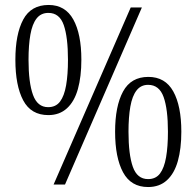

<svg xmlns="http://www.w3.org/2000/svg" viewBox="-20 -744 792 774"><path d="M196 0 507 -714H552L242 0ZM175 -280Q105 -280 73.5 -339.5Q42 -399 42 -503Q42 -606 73.5 -665Q105 -724 176 -724Q243 -724 275.5 -665.5Q308 -607 308 -503Q308 -435 294 -385Q280 -335 250 -307.5Q220 -280 175 -280ZM174 -312Q205 -312 222 -334.5Q239 -357 246.5 -400Q254 -443 254 -503Q254 -594 237 -643Q220 -692 175 -692Q145 -692 127.5 -669.5Q110 -647 102.5 -604.5Q95 -562 95 -503Q95 -411 113 -361.5Q131 -312 174 -312ZM577 10Q508 10 476 -49.5Q444 -109 444 -213Q444 -316 476 -375Q508 -434 578 -434Q646 -434 678.5 -375.5Q711 -317 711 -213Q711 -145 697 -95Q683 -45 653 -17.5Q623 10 577 10ZM577 -22Q608 -22 625 -44.5Q642 -67 649.5 -110Q657 -153 657 -213Q657 -304 639.5 -353Q622 -402 577 -402Q548 -402 530.5 -379.5Q513 -357 505.5 -314.5Q498 -272 498 -213Q498 -121 515.5 -71.5Q533 -22 577 -22Z"/></svg>

Font: Noto Serif Khmer Condensed Light
Style: Regular
Weight: 300
Width: 3
Designer: Danh Hong and the Monotype Design Team
Foundry: Monotype Imaging Inc.
Version: Version 2.004